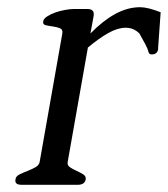

<svg xmlns="http://www.w3.org/2000/svg" viewBox="-20 -513 466 533"><path d="M419 -376Q416 -362 402 -362Q394 -361 392 -369.5Q390 -378 383 -391L367 -420Q351 -436 329 -436Q307 -436 281 -421.5Q255 -407 224 -381L168 -64Q166 -54 174.5 -48.5Q183 -43 193 -38.5Q203 -34 211 -29Q219 -24 218 -15Q215 0 196 0H40Q20 0 23 -15Q24 -24 34.5 -29Q45 -34 56.5 -38.5Q68 -43 78 -48.5Q88 -54 90 -63L153 -420Q155 -431 146.5 -434.5Q138 -438 127 -439.5Q116 -441 107 -443Q98 -445 100 -454Q101 -461 111 -467.5Q121 -474 134 -478.5Q147 -483 161 -485.5Q175 -488 185 -488H223Q243 -488 240 -469L231 -420Q265 -455 299.5 -474Q334 -493 369 -493Q390 -493 426 -479L419 -381V-376Z"/></svg>

Font: Jura
Style: Italic
Weight: 400
Designer: Ed Merritt
Foundry: Ten by Twenty
Version: Version 1.007